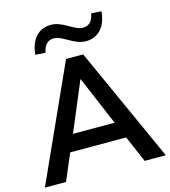

<svg xmlns="http://www.w3.org/2000/svg" viewBox="-130 -1013 989 1117"><g transform="rotate(-15 364.5 -455.0)"><path d="M1 0H128.4L210.8 -194.1L157.8 -159.8H571.6L518.6 -194.1L602 0H729.4L416.7 -691.2H313.7ZM363.7 -554.9H365.7L503.9 -228.4L528.4 -259.8H201L226.5 -228.4ZM147.1 -760.8 207.8 -756.9C216.7 -802 237.3 -825.5 275.5 -825.5C294.1 -825.5 312.7 -818.6 350 -797.1C388.2 -774.5 420.6 -760.8 453.9 -760.8C525.5 -760.8 577.5 -812.7 584.3 -905.9L523.5 -909.8C515.7 -864.7 494.1 -841.2 455.9 -841.2C439.2 -841.2 422.5 -846.1 380.4 -870.6C340.2 -894.1 310.8 -905.9 278.4 -905.9C205.9 -905.9 154.9 -853.9 147.1 -760.8Z"/></g></svg>

Font: LL Pando Sans
Style: Bold
Weight: 700
Designer: Joshua Smith
Foundry: Joshua Smith
Version: Version 1.000;Glyphs 3.2.1 (3258)